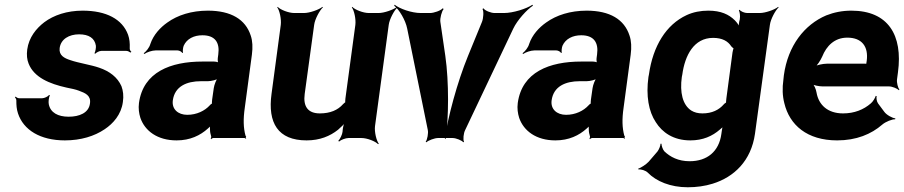

<svg xmlns="http://www.w3.org/2000/svg" viewBox="-20 -583 3819 811"><path d="M270 -90C225 -90 193 -107 186 -143C184 -152 186 -173 191 -180L187 -182C183 -175 167 -168 158 -168H61C55 -168 49 -172 46 -175L43 -172C46 -169 50 -162 49 -157C49 -139 50 -122 56 -104C79 -34 150 10 254 10C322 10 379 -8 422 -37C458 -61 492 -99 499 -152C503 -178 500 -200 493 -219C476 -257 443 -282 399 -297C365 -309 311 -317 277 -329C252 -337 228 -349 232 -380C237 -418 272 -438 314 -438C355 -438 380 -422 385 -390C386 -382 383 -364 379 -358L382 -356C387 -361 399 -368 408 -368H514C520 -368 527 -364 531 -361L535 -364C531 -367 527 -374 528 -380C529 -400 527 -419 521 -436C497 -502 429 -538 329 -538C263 -538 207 -519 167 -489C133 -463 102 -425 95 -374C92 -351 94 -331 101 -314C124 -256 189 -229 261 -213C282 -209 300 -205 313 -200C340 -190 365 -180 360 -146C355 -106 315 -90 270 -90Z M1014 -128 1044 -352C1048 -383 1047 -410 1039 -433C1017 -501 956 -538 858 -538C789 -538 730 -519 687 -488C657 -467 628 -436 615 -397C611 -382 597 -365 587 -358L590 -355C599 -362 622 -370 637 -370H730C738 -370 748 -364 750 -359L753 -361C751 -366 753 -383 756 -390C769 -419 799 -434 835 -434C888 -434 909 -404 902 -353L900 -338C899 -331 900 -318 903 -314L906 -317C903 -321 890 -323 883 -323H835C701 -323 585 -279 567 -148C564 -125 567 -104 573 -85C592 -30 645 10 726 10C783 10 826 -11 858 -40C863 -44 869 -50 871 -54L868 -55C866 -51 867 -43 867 -37C867 -26 869 -16 872 -7C873 -5 871 1 870 3L872 5C873 3 878 0 881 0H1013C1015 0 1017 2 1018 3L1020 1C1019 0 1018 -2 1018 -4C1018 -5 1020 -7 1020 -7L1017 -10C1008 -43 1007 -80 1014 -128ZM710 -159C718 -218 768 -240 829 -240H858C872 -240 897 -246 905 -253L902 -256C894 -249 885 -225 883 -211L876 -162C876 -159 874 -145 876 -143L879 -146C877 -148 868 -141 866 -138C845 -115 811 -98 771 -98C732 -98 705 -122 710 -159Z M1331 -104C1280 -104 1260 -134 1267 -186L1307 -478C1310 -502 1330 -539 1344 -552L1342 -554C1327 -542 1288 -528 1264 -528H1223C1199 -528 1164 -542 1153 -554L1151 -552C1161 -539 1169 -502 1166 -478L1127 -187C1110 -64 1154 10 1275 10C1331 10 1374 -8 1408 -35C1419 -45 1436 -60 1441 -70L1438 -72C1432 -62 1428 -43 1427 -29V-27C1426 -15 1416 5 1409 12L1412 15C1419 8 1440 0 1452 0H1507C1531 0 1566 14 1577 26L1580 24C1570 11 1561 -26 1564 -50L1622 -478C1625 -502 1645 -539 1659 -552L1657 -554C1642 -542 1603 -528 1579 -528H1538C1514 -528 1479 -542 1468 -554L1466 -552C1476 -539 1484 -502 1481 -478L1439 -167C1439 -164 1437 -150 1439 -148L1442 -152C1440 -153 1430 -145 1429 -143C1407 -118 1375 -104 1331 -104Z M1861 -347 1840 -491C1838 -506 1846 -536 1854 -545L1850 -548C1842 -538 1812 -528 1797 -528H1757C1719 -528 1668 -546 1647 -563L1645 -559C1666 -543 1693 -498 1700 -462L1787 -34C1790 -21 1785 7 1778 16L1781 18C1789 10 1816 0 1830 0H1892C1906 0 1931 10 1937 18L1940 16C1935 7 1938 -21 1945 -34L2148 -462C2165 -498 2206 -543 2231 -559L2229 -563C2204 -546 2147 -528 2109 -528H2069C2054 -528 2028 -538 2022 -548L2018 -545C2024 -536 2022 -506 2016 -491L1957 -347C1911 -235 1871 -85 1859 3H1863C1875 -85 1877 -235 1861 -347Z M2614 -128 2644 -352C2648 -383 2647 -410 2639 -433C2617 -501 2556 -538 2458 -538C2389 -538 2330 -519 2287 -488C2257 -467 2228 -436 2215 -397C2211 -382 2197 -365 2187 -358L2190 -355C2199 -362 2222 -370 2237 -370H2330C2338 -370 2348 -364 2350 -359L2353 -361C2351 -366 2353 -383 2356 -390C2369 -419 2399 -434 2435 -434C2488 -434 2509 -404 2502 -353L2500 -338C2499 -331 2500 -318 2503 -314L2506 -317C2503 -321 2490 -323 2483 -323H2435C2301 -323 2185 -279 2167 -148C2164 -125 2167 -104 2173 -85C2192 -30 2245 10 2326 10C2383 10 2426 -11 2458 -40C2463 -44 2469 -50 2471 -54L2468 -55C2466 -51 2467 -43 2467 -37C2467 -26 2469 -16 2472 -7C2473 -5 2471 1 2470 3L2472 5C2473 3 2478 0 2481 0H2613C2615 0 2617 2 2618 3L2620 1C2619 0 2618 -2 2618 -4C2618 -5 2620 -7 2620 -7L2617 -10C2608 -43 2607 -80 2614 -128ZM2310 -159C2318 -218 2368 -240 2429 -240H2458C2472 -240 2497 -246 2505 -253L2502 -256C2494 -249 2485 -225 2483 -211L2476 -162C2476 -159 2474 -145 2476 -143L2479 -146C2477 -148 2468 -141 2466 -138C2445 -115 2411 -98 2371 -98C2332 -98 2305 -122 2310 -159Z M3029 -31 3027 -17C3017 57 2967 98 2893 98C2845 98 2811 80 2786 56C2779 48 2774 32 2774 24H2770C2770 32 2764 48 2757 57L2720 100C2710 111 2686 127 2676 129L2677 133C2687 131 2707 137 2716 146C2752 183 2812 208 2885 208C2922 208 2958 203 2990 193C3081 165 3153 96 3169 -18L3232 -478C3235 -502 3255 -539 3269 -552L3267 -554C3252 -542 3213 -528 3189 -528H3136C3125 -528 3108 -535 3104 -542L3101 -539C3105 -533 3107 -514 3105 -504V-502C3101 -489 3099 -471 3102 -462L3106 -464C3104 -473 3093 -488 3084 -497C3059 -522 3025 -538 2972 -538C2939 -538 2908 -532 2880 -519C2794 -479 2738 -389 2721 -268L2719 -258C2708 -178 2720 -112 2750 -67C2777 -24 2824 10 2896 10C2949 10 2989 -8 3021 -36C3028 -41 3036 -49 3039 -55L3036 -56C3032 -51 3030 -39 3029 -31ZM3074 -361 3048 -166C3048 -163 3046 -149 3047 -148L3051 -151C3049 -152 3039 -145 3037 -142C3017 -119 2988 -104 2947 -104C2928 -104 2913 -108 2900 -116C2863 -140 2851 -193 2860 -258L2862 -268C2873 -349 2911 -423 2992 -423C3031 -423 3055 -409 3069 -387C3071 -385 3080 -376 3082 -377L3080 -381C3078 -380 3074 -364 3074 -361Z M3576 -538C3538 -538 3503 -531 3470 -518C3378 -479 3308 -390 3291 -265L3289 -246C3284 -211 3285 -178 3293 -147C3315 -55 3389 10 3516 10C3597 10 3660 -16 3707 -57C3721 -69 3749 -80 3761 -79L3762 -83C3749 -84 3724 -98 3715 -111L3689 -146C3683 -154 3681 -169 3683 -177L3679 -178C3677 -170 3667 -153 3658 -146C3628 -120 3589 -104 3541 -104C3476 -104 3438 -140 3429 -192C3427 -206 3418 -226 3410 -233L3407 -229C3415 -223 3439 -218 3455 -218H3735C3749 -218 3770 -209 3777 -202L3779 -204C3773 -212 3767 -234 3769 -248L3773 -278C3794 -434 3732 -538 3576 -538ZM3641 -326 3640 -320C3640 -317 3638 -311 3640 -310L3643 -312C3642 -314 3636 -314 3633 -314H3473C3456 -314 3428 -308 3417 -301L3420 -297C3431 -305 3446 -328 3453 -344C3471 -389 3505 -424 3559 -424C3620 -424 3649 -387 3641 -326Z"/></svg>

Font: Asimov
Style: EdgeIt
Weight: 500
Designer: Google
Version: Version 2.000980: 2014